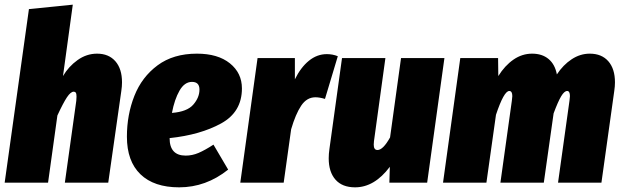

<svg xmlns="http://www.w3.org/2000/svg" viewBox="-24 -783 2665 823"><path d="M499 -430Q499 -413 496 -393L440 0H254L303 -351Q304 -358 304 -369Q304 -381 301 -385.5Q298 -390 292 -390Q279 -390 263 -366Q247 -342 222 -288L182 0H-4L100 -744L288 -763L246 -457Q270 -498 308.5 -525.5Q347 -553 392 -553Q442 -553 470.5 -520.5Q499 -488 499 -430Z M1013 -404Q1013 -303 924 -254Q835 -205 703 -191Q703 -116 772 -116Q800 -116 827 -127.5Q854 -139 891 -163L954 -56Q859 20 744 20Q636 20 578 -36Q520 -92 520 -197Q520 -291 552 -372Q584 -453 651.5 -503Q719 -553 820 -553Q910 -553 961.5 -511.5Q1013 -470 1013 -404ZM831 -399Q831 -432 799 -432Q767 -432 745.5 -394.5Q724 -357 713 -299Q778 -304 804.5 -334.5Q831 -365 831 -399Z M1424 -542 1369 -359Q1346 -366 1328 -366Q1291 -366 1267 -330Q1243 -294 1224 -229L1192 0H1006L1080 -534H1240V-443Q1265 -494 1300 -522.5Q1335 -551 1377 -551Q1402 -551 1424 -542Z M1385 -104Q1385 -123 1388 -144L1442 -534H1628L1579 -178Q1578 -172 1578 -163Q1578 -140 1594 -140Q1618 -140 1648 -194L1695 -534H1881L1807 0H1645L1647 -68Q1581 20 1498 20Q1443 20 1414 -13Q1385 -46 1385 -104Z M2612 -430Q2612 -413 2609 -393L2554 0H2368L2417 -351L2419 -371Q2419 -393 2407 -393Q2395 -393 2381.5 -370.5Q2368 -348 2349 -297L2307 0H2121L2170 -351L2172 -371Q2172 -393 2159 -393Q2136 -393 2102 -291L2061 0H1875L1949 -534H2111L2112 -457Q2140 -502 2177 -527.5Q2214 -553 2257 -553Q2300 -553 2327.5 -530Q2355 -507 2363 -464Q2390 -505 2426.5 -529Q2463 -553 2504 -553Q2555 -553 2583.5 -520.5Q2612 -488 2612 -430Z"/></svg>

Font: Fira Sans Condensed Black
Style: Italic
Weight: 900
Width: 3
Italic angle: -8°
Designer: Carrois Corporate & Edenspiekermann AG
Foundry: Carrois Corporate GbR & Edenspiekermann AG
Version: Version 4.203